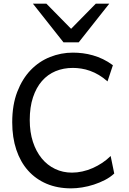

<svg xmlns="http://www.w3.org/2000/svg" viewBox="-20 -1011 702 1043"><path d="M600.6 -68.4Q579.1 -48.3 550.3 -33.4Q521.5 -18.6 490 -8.3Q458.5 2 426.3 7.1Q394 12.2 366.2 12.2Q292 12.2 232.9 -12.9Q173.8 -38.1 132.3 -84.7Q90.8 -131.3 68.6 -197.8Q46.4 -264.2 46.4 -346.7Q46.4 -440.9 73.7 -512Q101.1 -583 146.7 -630.4Q192.4 -677.7 252 -701.4Q311.5 -725.1 376 -725.1Q402.3 -725.1 429.7 -721.7Q457 -718.3 484.6 -710.4Q512.2 -702.6 539.6 -689.5Q566.9 -676.3 593.3 -656.7L564 -568.8Q541 -589.4 517.1 -603.5Q493.2 -617.7 469.2 -626.2Q445.3 -634.8 421.6 -638.4Q397.9 -642.1 376 -642.1Q324.7 -642.1 281.7 -624.3Q238.8 -606.4 207.8 -570.8Q176.8 -535.2 159.2 -482.2Q141.6 -429.2 141.6 -358.9Q141.6 -293 158.9 -240.2Q176.3 -187.5 206.8 -150.4Q237.3 -113.3 279.3 -93.3Q321.3 -73.2 371.1 -73.2Q398.9 -73.2 427.5 -79.6Q456.1 -85.9 483.4 -97.9Q510.7 -109.9 535.6 -126.5Q560.5 -143.1 581.1 -163.6ZM231.9 -991.2 366.2 -854.5 500.5 -991.2H573.7L407.7 -781.2H324.7L158.7 -991.2Z"/></svg>

Font: Andika APac
Style: Regular
Weight: 400
Designer: Victor Gaultney, Annie Olsen, Julie Remington, Don Collingsworth, Eric Hays, Becca Hirsbrunner
Foundry: SIL International
Version: Version 5.000